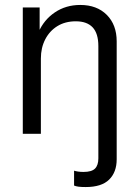

<svg xmlns="http://www.w3.org/2000/svg" viewBox="-20 -540 557 775"><path d="M326 215Q307 215 296.5 213.5Q286 212 279 209V149Q285 151 295 152.5Q305 154 317 154Q350 154 363.5 140.5Q377 127 377 99V-354Q377 -405 354 -429.5Q331 -454 286 -454Q243 -454 211.5 -434.5Q180 -415 162.5 -381Q145 -347 145 -304L135 -409Q157 -460 201.5 -490Q246 -520 304 -520Q371 -520 411 -480Q451 -440 451 -373V103Q451 155 420.5 185Q390 215 326 215ZM72 0V-510H140V-402H145V0Z"/></svg>

Font: Instrument Sans SemiCondensed
Style: Regular
Weight: 400
Width: 4
Designer: Rodrigo Fuenzalida
Foundry: fragTYPE
Version: Version 1.000;gftools[0.9.28]